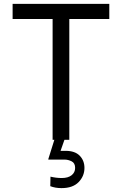

<svg xmlns="http://www.w3.org/2000/svg" viewBox="-20 -720 629 989"><path d="M543 -622H337V0H251V-622H45V-700H543ZM367 145Q367 120 349 111Q331 102 312 102H229V99L260 0H312L292 57H318Q366 57 390.5 82Q415 107 415 145Q415 187 385 218Q355 249 297 249Q265 249 239 239L240 190Q270 197 298 197Q331 197 349 182.5Q367 168 367 145Z"/></svg>

Font: Be Vietnam
Style: Regular
Weight: 400
Designer: Gabriel Lam
Foundry: TypeRant
Version: Version 4.000